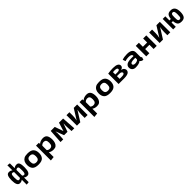

<svg xmlns="http://www.w3.org/2000/svg" viewBox="895 -3710 6883 6883"><g transform="rotate(-45 4336.5 -268.5)"><path d="M58 -265Q58 -406 89.5 -477.5Q121 -549 200 -549Q279 -549 333 -501V-759L446 -746V-500Q503 -549 587 -549Q641 -549 670 -516Q699 -483 709 -422Q719 -361 719 -265Q719 17 575 17Q497 17 446 -29V209L333 222V-28Q279 17 201 17Q58 17 58 -265ZM198 -265Q198 -138 225 -107Q240 -90 263.5 -90Q287 -90 299.5 -97Q312 -104 333 -121V-411Q317 -428 303 -434.5Q289 -441 264.5 -441Q240 -441 225 -424Q198 -393 198 -265ZM446 -121Q479 -90 514 -90Q549 -90 564 -128Q579 -166 579 -249.5Q579 -333 575 -370.5Q571 -408 558 -424.5Q545 -441 512.5 -441Q480 -441 446 -411Z M839 -266Q839 -444 962 -514Q1022 -549 1138 -549Q1141 -549 1144 -549Q1313 -549 1381.5 -472.5Q1450 -396 1450 -264.5Q1450 -133 1382 -58Q1314 17 1144.5 17Q975 17 907 -57.5Q839 -132 839 -266ZM1036.5 -392.5Q1002 -353 1002 -265.5Q1002 -178 1036.5 -138.5Q1071 -99 1144.5 -99Q1218 -99 1252.5 -139Q1287 -179 1287 -266Q1287 -353 1252.5 -392.5Q1218 -432 1144.5 -432Q1071 -432 1036.5 -392.5Z M1558 222V-531H1698L1705 -472Q1746 -511 1803.5 -530Q1861 -549 1920 -549Q2035 -549 2082 -475.5Q2129 -402 2129 -267Q2129 -185 2105 -120.5Q2081 -56 2035 -19.5Q1989 17 1905 17Q1789 17 1716 -38V205ZM1716 -146Q1765 -99 1832 -99Q1899 -99 1933 -138.5Q1967 -178 1967 -268.5Q1967 -359 1937 -395.5Q1907 -432 1847 -432Q1771 -432 1716 -370Z M2270 0 2304 -531H2508L2622 -204L2722 -531H2932L2968 0H2828L2818 -181Q2814 -239 2814 -287Q2814 -335 2820 -388H2814L2706 -84H2534L2417 -388H2411Q2420 -333 2420 -295Q2420 -257 2417 -213L2416 -175L2406 0Z M3102 0V-531H3251V-360Q3251 -239 3224 -137L3471 -531H3643V0H3494V-169Q3494 -294 3520 -393L3272 0Z M3764 222V-531H3904L3911 -472Q3952 -511 4009.5 -530Q4067 -549 4126 -549Q4241 -549 4288 -475.5Q4335 -402 4335 -267Q4335 -185 4311 -120.5Q4287 -56 4241 -19.5Q4195 17 4111 17Q3995 17 3922 -38V205ZM3922 -146Q3971 -99 4038 -99Q4105 -99 4139 -138.5Q4173 -178 4173 -268.5Q4173 -359 4143 -395.5Q4113 -432 4053 -432Q3977 -432 3922 -370Z M4469 -266Q4469 -444 4592 -514Q4652 -549 4768 -549Q4771 -549 4774 -549Q4943 -549 5011.5 -472.5Q5080 -396 5080 -264.5Q5080 -133 5012 -58Q4944 17 4774.5 17Q4605 17 4537 -57.5Q4469 -132 4469 -266ZM4666.5 -392.5Q4632 -353 4632 -265.5Q4632 -178 4666.5 -138.5Q4701 -99 4774.5 -99Q4848 -99 4882.5 -139Q4917 -179 4917 -266Q4917 -353 4882.5 -392.5Q4848 -432 4774.5 -432Q4701 -432 4666.5 -392.5Z M5213 0V-526Q5337 -549 5474 -549Q5611 -549 5676 -512Q5741 -475 5741 -407Q5741 -363 5712 -334Q5683 -305 5630 -292Q5756 -275 5773 -160Q5773 -78 5706 -39Q5639 0 5487 0ZM5371 -104H5481Q5615 -104 5615 -173Q5606 -205 5577.5 -223Q5549 -241 5485 -241H5371ZM5371 -324H5472Q5589 -324 5589 -385Q5589 -448 5460 -448Q5403 -448 5371 -444Z M6196 -331H6302V-350Q6302 -432 6144 -432Q6050 -432 5968 -404L5932 -509Q6037 -549 6182 -549Q6454 -549 6454 -361V-153Q6454 -124 6462 -110Q6470 -96 6489 -89L6456 15Q6360 5 6326 -55Q6293 -20 6224 -1.5Q6155 17 6070.5 17Q5986 17 5937 -29.5Q5888 -76 5888 -156Q5888 -236 5956 -283.5Q6024 -331 6196 -331ZM6052 -161Q6052 -130 6079.5 -113Q6107 -96 6152.5 -96Q6198 -96 6239.5 -111.5Q6281 -127 6302 -154V-241H6244Q6052 -241 6052 -161Z M6615 0V-531H6773V-328H6989V-531H7147V0H6989V-212H6773V0Z M7293 0V-531H7442V-360Q7442 -239 7415 -137L7662 -531H7834V0H7685V-169Q7685 -294 7711 -393L7463 0Z M7981 0V-531H8113V-323H8186Q8194 -430 8238.5 -489.5Q8283 -549 8395 -549Q8611 -549 8611 -267Q8611 -129 8566 -56Q8521 17 8401 17Q8281 17 8236.5 -42.5Q8192 -102 8185 -216H8113V0ZM8395 -445Q8363 -445 8346 -427Q8329 -409 8324 -371Q8319 -333 8319 -265.5Q8319 -198 8324 -160.5Q8329 -123 8345.5 -105Q8362 -87 8395 -87Q8428 -87 8445.5 -105Q8463 -123 8469 -161Q8475 -199 8475 -281Q8475 -363 8457.5 -404Q8440 -445 8395 -445Z"/></g></svg>

Font: Fix15 Mono
Style: Bold
Weight: 700
Designer: Carrois Corporate & Edenspiekermann AG
Foundry: Carrois Corporate GbR & Edenspiekermann AG
Version: Version 3.206